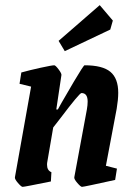

<svg xmlns="http://www.w3.org/2000/svg" viewBox="-20 -718 523 747"><path d="M392 -73 435 -62 428 -18Q306 9 299 9Q294 9 281 -6Q268 -21 269 -28L318 -292Q321 -309 321 -323Q321 -356 297 -356Q289 -356 215 -258Q205 -246 187 -222L164 -88Q163 -84 163 -77Q163 -55 180 -48L178 -12Q75 9 68 9Q63 9 50 -6Q37 -21 38 -28L101 -381L56 -392L63 -436Q95 -445 138.5 -454.5Q182 -464 191 -464Q196 -464 208 -448Q220 -432 219 -426L199 -292H205L220 -319Q230 -337 267.5 -400.5Q305 -464 309 -464Q379 -464 409.5 -438.5Q440 -413 440 -357Q440 -331 434 -295ZM208 -559 368 -698 419 -638 409 -603 232 -519Z"/></svg>

Font: Grenze SemiBold
Style: Italic
Weight: 600
Italic angle: -10°
Designer: Renata Polastri
Foundry: Omnibus-Type
Version: Version 1.002; ttfautohint (v1.8)